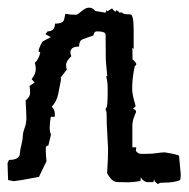

<svg xmlns="http://www.w3.org/2000/svg" viewBox="-21 -468 489 498"><path d="M0 -1 -1.5 -44.9 2.4 -53.2Q30.8 -53.2 30.8 -71.8Q30.8 -77.6 34.4 -92Q38.1 -106.4 38.1 -113.3Q38.1 -123.5 42.7 -135.5Q47.4 -147.5 47.4 -162.1Q47.4 -175.8 45.4 -207.5Q57.1 -216.8 57.1 -226.6Q57.1 -235.4 55.7 -245.1L68.8 -253.9L61 -262.7Q71.8 -275.9 71.8 -289.6Q71.8 -297.4 69.3 -304.7Q80.6 -315.9 83.5 -332.5Q79.1 -333.5 79.1 -335.9Q79.1 -342.3 89.4 -360.4L110.8 -371.6L96.7 -379.4L102.5 -386.7Q121.6 -386.7 121.6 -406.7Q143.1 -406.7 145.5 -418L148.4 -432.1Q162.1 -429.7 176.8 -429.7Q180.2 -429.7 190.7 -439Q201.2 -448.2 210 -448.2Q219.7 -448.2 226.1 -439.5L252 -435.1L253.9 -436.5L254.4 -442.4L257.3 -438.5L269.5 -446.3Q273.9 -440.4 278.3 -437.5L281.2 -441.9Q288.6 -436.5 288.6 -435.5L288.1 -435.1Q291 -435.1 293.9 -436Q297.9 -434.1 299.8 -432.1Q307.6 -430.7 316.7 -430.7Q325.7 -430.7 325.7 -391.1V-340.8L322.3 -344.2L322.8 -314Q332.5 -305.7 332.5 -301.8Q332.5 -298.3 328.6 -296.9Q321.8 -266.1 321.8 -238.3Q321.8 -223.6 328.6 -201.2L330.6 -193.4Q330.6 -190.4 323.7 -187Q332 -182.6 332 -178.2Q332 -176.8 327.6 -167Q322.3 -153.8 322.3 -141.6V-85.9H332.5L331.5 -76.7Q336.4 -68.8 346.7 -68.8Q357.4 -69.3 369.6 -69.3Q374 -69.3 386.5 -71Q398.9 -72.8 406.2 -72.8Q438 -67.9 443.4 -64L447.8 -15.6Q447.8 -2.9 445.8 -1Q432.1 5.9 399.4 5.9Q392.1 5.9 388.7 9.8L379.9 2L378.9 -2.9L376.5 4.4H362.3Q352.1 4.4 344.2 -7.8L343.3 1.5Q323.2 4.9 311 4.9Q309.6 4.9 302.5 4.6Q295.4 4.4 285.4 4.4Q275.4 4.4 268.6 -2.4Q261.7 -9.3 256.8 -19Q259.3 -53.2 259.3 -82.5L255.9 -147.5Q255.9 -179.7 254.4 -180.7Q252.9 -181.6 252.9 -183.6Q252.9 -186.5 255.6 -190.2Q258.3 -193.8 258.3 -235.8Q258.3 -258.8 253.9 -271L257.3 -269.5Q253.4 -309.6 253.4 -314.5L252.9 -377.9Q252.9 -386.7 230 -386.7Q223.1 -386.7 221.2 -376L194.8 -366.7Q184.1 -363.3 184.1 -347.2Q161.6 -347.2 161.6 -332Q161.6 -327.6 164.1 -322.3Q150.4 -310.1 150.4 -298.3Q150.4 -293.5 152.3 -287.6L136.2 -266.6Q137.2 -265.1 137.2 -263.2V-261.2L129.9 -223.6Q126 -204.6 113.3 -191.4Q121.1 -182.6 121.1 -174.3V-165H110.8Q107.9 -148.9 107.9 -137.7Q107.9 -125 111.3 -119.1L104.5 -90.8Q98.6 -89.4 98.1 -86.4Q97.7 -83.5 97.7 -79.1Q97.7 -69.3 99.6 -49.8L80.1 -9.3Q29.8 0.5 15.1 2Z"/></svg>

Font: Truetypewriter PolyglOTT
Style: Regular
Weight: 400
Designer: Sergey Beatoff a.k.a. Sam_T
Version: Version 3.76